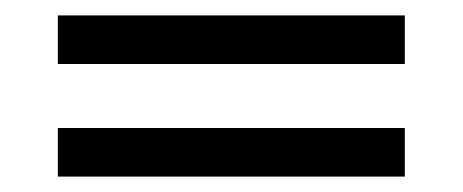

<svg xmlns="http://www.w3.org/2000/svg" viewBox="-20 -450 600 249"><path d="M55 -367H505V-430H55ZM55 -221H505V-284H55Z"/></svg>

Font: Fixel Text Regular
Style: Regular
Weight: 400
Width: 4
Designer: AlfaBravo + MacPaw
Foundry: Kyrylo Tkachov, Marchela Mozhyna, Serhii Makarenko, Maria Weinstein, Zakhar Kryvoshyya
Version: Version 1.211